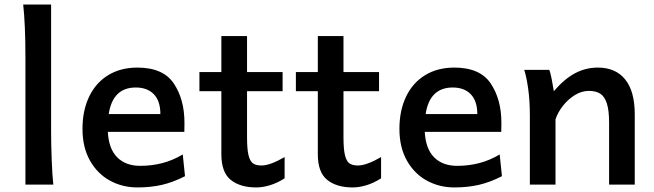

<svg xmlns="http://www.w3.org/2000/svg" viewBox="-20 -801 2837 833"><path d="M211.4 0H90.3V-551.8Q90.3 -694.8 80.6 -781.2H201.7V-231.9Q201.7 -178.2 204.3 -107.7Q207 -37.1 211.4 0Z M447.8 -229Q451.7 -155.3 488.5 -118.4Q525.4 -81.5 588.4 -81.5Q638.2 -81.5 683.8 -93.3Q729.5 -105 772.9 -130.9L782.7 -36.6Q731.4 -10.3 682.6 1Q633.8 12.2 576.2 12.2Q511.2 12.2 457 -17.3Q402.8 -46.9 370.4 -104.2Q337.9 -161.6 337.9 -241.7Q337.9 -321.8 366.9 -382.1Q396 -442.4 449.7 -475.1Q503.4 -507.8 576.2 -507.8Q687.5 -507.8 733.9 -439Q780.3 -370.1 780.3 -268.1Q780.3 -238.3 779.8 -229ZM675.8 -306.2Q675.8 -362.8 647.5 -392.1Q619.1 -421.4 569.3 -421.4Q469.2 -421.4 451.7 -306.2Z M1091.8 12.2Q1022 12.2 981.2 -20.5Q940.4 -53.2 940.4 -131.8V-405.3H845.2V-488.3H940.4V-644.5H1051.8V-488.3H1206.1V-405.3H1051.8V-206.1Q1051.8 -154.3 1058.1 -127.9Q1064.5 -101.6 1077.6 -92.3Q1090.8 -83 1114.3 -83Q1151.9 -83 1214.8 -119.6V-27.3Q1182.6 -6.8 1151.1 2.7Q1119.6 12.2 1091.8 12.2Z M1510.3 12.2Q1440.4 12.2 1399.7 -20.5Q1358.9 -53.2 1358.9 -131.8V-405.3H1263.7V-488.3H1358.9V-644.5H1470.2V-488.3H1624.5V-405.3H1470.2V-206.1Q1470.2 -154.3 1476.6 -127.9Q1482.9 -101.6 1496.1 -92.3Q1509.3 -83 1532.7 -83Q1570.3 -83 1633.3 -119.6V-27.3Q1601.1 -6.8 1569.6 2.7Q1538.1 12.2 1510.3 12.2Z M1822.8 -229Q1826.7 -155.3 1863.5 -118.4Q1900.4 -81.5 1963.4 -81.5Q2013.2 -81.5 2058.8 -93.3Q2104.5 -105 2147.9 -130.9L2157.7 -36.6Q2106.4 -10.3 2057.6 1Q2008.8 12.2 1951.2 12.2Q1886.2 12.2 1832 -17.3Q1777.8 -46.9 1745.4 -104.2Q1712.9 -161.6 1712.9 -241.7Q1712.9 -321.8 1741.9 -382.1Q1771 -442.4 1824.7 -475.1Q1878.4 -507.8 1951.2 -507.8Q2062.5 -507.8 2108.9 -439Q2155.3 -370.1 2155.3 -268.1Q2155.3 -238.3 2154.8 -229ZM2050.8 -306.2Q2050.8 -362.8 2022.5 -392.1Q1994.1 -421.4 1944.3 -421.4Q1844.2 -421.4 1826.7 -306.2Z M2622.6 -268.6Q2622.6 -321.8 2613 -351.8Q2603.5 -381.8 2584.7 -394.3Q2565.9 -406.7 2534.7 -406.7Q2503.9 -406.7 2474.4 -388.7Q2444.8 -370.6 2422.4 -342Q2399.9 -313.5 2390.1 -283.2V0H2278.8V-300.3Q2278.8 -365.2 2271.5 -416.3Q2264.2 -467.3 2254.4 -498H2363.3Q2368.2 -484.9 2373.8 -456.5Q2379.4 -428.2 2382.8 -405.3Q2428.7 -459 2475.1 -483.4Q2521.5 -507.8 2573.7 -507.8Q2650.9 -507.8 2692.4 -456.3Q2733.9 -404.8 2733.9 -305.2V0H2622.6Z"/></svg>

Font: Lesson One Medium
Style: Regular
Weight: 500
Designer: But Ko, Victor Gaultney, Annie Olsen, Julie Remington, Don Collingsworth, Eric Hays, Becca Hirsbrunner
Version: Version 1.100